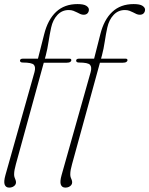

<svg xmlns="http://www.w3.org/2000/svg" viewBox="-22 -728 713 918"><path d="M171 -428 177 -447.5H310Q314.5 -447.5 316.8 -445.8Q319 -444 319 -440Q319 -436.5 315.8 -433.5Q312.5 -430.5 307.5 -429.2Q302.5 -428 295.5 -428ZM73.5 -438Q73.5 -442 76.8 -444.8Q80 -447.5 87 -447.5H159.5L189 -563.5Q206.5 -634 246.2 -671.2Q286 -708.5 348.5 -708.5Q378.5 -708.5 390.8 -700.2Q403 -692 403 -682Q403 -671.5 396.5 -664.5Q390 -657.5 378 -657.5Q369.5 -657.5 361.8 -661Q354 -664.5 346 -668.8Q338 -673 328.5 -676.5Q319 -680 306.5 -680Q274.5 -680 252.5 -656.5Q230.5 -633 222.5 -596Q219 -580.5 216 -563.5Q213 -546.5 210.2 -529Q207.5 -511.5 204.2 -494.8Q201 -478 197 -463.5L54 57Q50 71.5 47.8 83.2Q45.5 95 45.5 106Q45.5 114.5 47.8 120.5Q50 126.5 52.2 132Q54.5 137.5 54.5 144Q54.5 151.5 50 157Q45.5 162.5 38.2 165.8Q31 169 22 169Q6 169 0.5 155Q-5 141 4 109L143 -383.5Q149.5 -407.5 139.8 -418.2Q130 -429 87 -429Q79.5 -429 76.5 -431.8Q73.5 -434.5 73.5 -438ZM439.5 -428 445.5 -447.5H578.5Q583 -447.5 585.2 -445.8Q587.5 -444 587.5 -440Q587.5 -436.5 584.2 -433.5Q581 -430.5 576 -429.2Q571 -428 564 -428ZM342 -438Q342 -442 345.2 -444.8Q348.5 -447.5 355.5 -447.5H428L457.5 -563.5Q475 -634 514.8 -671.2Q554.5 -708.5 617 -708.5Q647 -708.5 659.2 -700.2Q671.5 -692 671.5 -682Q671.5 -671.5 665 -664.5Q658.5 -657.5 646.5 -657.5Q638 -657.5 630.2 -661Q622.5 -664.5 614.5 -668.8Q606.5 -673 597 -676.5Q587.5 -680 575 -680Q543 -680 521 -656.5Q499 -633 491 -596Q487.5 -580.5 484.5 -563.5Q481.5 -546.5 478.8 -529Q476 -511.5 472.8 -494.8Q469.5 -478 465.5 -463.5L322.5 57Q318.5 71.5 316.2 83.2Q314 95 314 106Q314 114.5 316.2 120.5Q318.5 126.5 320.8 132Q323 137.5 323 144Q323 151.5 318.5 157Q314 162.5 306.8 165.8Q299.5 169 290.5 169Q274.5 169 269 155Q263.5 141 272.5 109L411.5 -383.5Q418 -407.5 408.2 -418.2Q398.5 -429 355.5 -429Q348 -429 345 -431.8Q342 -434.5 342 -438Z"/></svg>

Font: Fraunces Thin
Style: Italic
Weight: 250
Italic angle: -16°
Version: Version 1.000;[b76b70a41]